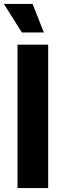

<svg xmlns="http://www.w3.org/2000/svg" viewBox="-20 -956 334 976"><path d="M69 0V-729H224.9V0ZM91.3 -790.9 -0.3 -936.1H145.7L203 -790.9Z"/></svg>

Font: Mona Sans ExtraLight
Style: Regular
Weight: 200
Designer: Deni Anggara
Foundry: GitHub
Version: Version 2.000